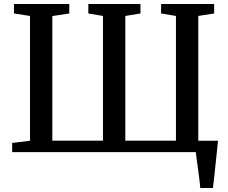

<svg xmlns="http://www.w3.org/2000/svg" viewBox="-20 -763 1146 963"><path d="M984.5 180Q983 160 980 135.8Q977 111.5 973.5 86.8Q970 62 967 39.5Q964 17 962 -0.5L920 -57H1073.5Q1071.5 -37.5 1069 -13.5Q1066.5 10.5 1063.8 36.5Q1061 62.5 1058.2 88.2Q1055.5 114 1053 137.5Q1050.5 161 1048 180ZM41 0V-46L130.5 -57V-683L50 -695.5V-743H327.5V-695.5L242.5 -682.5V-57.5H496.5V-683L423 -695.5V-743H684.5V-695.5L608.5 -683V-57.5H862.5V-683L788 -695.5V-743H1054V-695.5L974.5 -683V-57.5L1063 -46V0Z"/></svg>

Font: Merriweather 36pt Medium
Style: Regular
Weight: 500
Version: Version 2.100